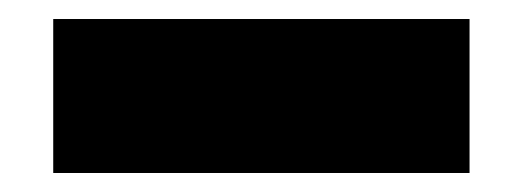

<svg xmlns="http://www.w3.org/2000/svg" viewBox="-20 -385 550 202"><path d="M36 -365H474V-203H36Z"/></svg>

Font: Sora-SIA ExtraBold
Style: Regular
Weight: 800
Designer: Jonathan Barnbrook, Julián Moncada
Foundry: Barnbrook Fonts
Version: Version 2.000